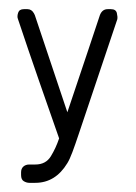

<svg xmlns="http://www.w3.org/2000/svg" viewBox="-20 -314 296 419"><path d="M152 -22Q144 2 138 18Q132 34 127 42Q101 85 57 85H44Q38 85 32 81.5Q26 78 26 68V62Q26 54 31 49.5Q36 45 44 45H57Q80 45 91 27Q102 9 109 -12Q89 -69 65 -138Q41 -207 19 -273Q17 -278 19.5 -286Q22 -294 32 -294H40Q49 -294 54 -285Q56 -281 56 -281L127 -69L173 -206L198 -281Q203 -294 215 -294H222Q233 -294 235 -285.5Q237 -277 236 -272Z"/></svg>

Font: Chathura
Style: Bold
Weight: 700
Designer: Appaji Ambarisha Darbha
Foundry: Aditya Fonts
Version: Version 1.001 2016